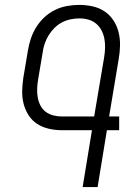

<svg xmlns="http://www.w3.org/2000/svg" viewBox="-20 -763 540 783"><path d="M317 0 355 -232H232Q205 -232 179 -238Q153 -244 132 -257.5Q111 -271 97 -292.5Q83 -314 76.5 -339Q70 -364 70.5 -391Q71 -418 75 -445L94 -558Q98 -582 106 -606Q114 -630 128 -652.5Q142 -675 161.5 -693Q181 -711 204.5 -722.5Q228 -734 253.5 -738.5Q279 -743 303 -743Q331 -743 358 -737Q385 -731 406.5 -716.5Q428 -702 442.5 -680Q457 -658 463.5 -632Q470 -606 469.5 -578Q469 -550 464 -522L425 -288H466V-232H416L378 0ZM364 -288 405 -531Q408 -550 408.5 -569Q409 -588 405.5 -606Q402 -624 393.5 -640Q385 -656 371.5 -667Q358 -678 340.5 -683Q323 -688 303 -688Q286 -688 267 -684Q248 -680 231.5 -671Q215 -662 201.5 -648.5Q188 -635 178 -618.5Q168 -602 162 -584Q156 -566 154 -549L135 -436Q132 -418 131.5 -400Q131 -382 134 -365Q137 -348 145 -332.5Q153 -317 166.5 -307Q180 -297 197 -292.5Q214 -288 232 -288Z"/></svg>

Font: Iosevka Light
Style: Italic
Weight: 300
Italic angle: -9°
Monospace: yes
Designer: Belleve Invis
Foundry: Belleve Invis
Version: Version 32.5.0; ttfautohint (v1.8.4)